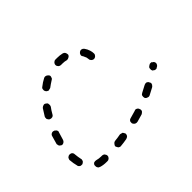

<svg xmlns="http://www.w3.org/2000/svg" viewBox="-77 -373 493 493"><g transform="rotate(-45 169.0 -126.5)"><path d="M69 13H72Q76 13 79 10Q82 7 82 3Q82 1 81 -1Q80 -3 79 -4Q78 -6 76 -6Q74 -7 72 -7H69Q61 -7 54 -9Q50 -10 46 -9Q42 -7 41 -3Q41 -1 41 1Q41 3 42 5Q43 7 44 8Q46 9 48 10Q57 13 69 13ZM153 3Q155 0 155 -4Q154 -6 153 -8Q152 -10 151 -11Q149 -12 147 -12Q145 -13 143 -13Q133 -11 122 -10Q118 -9 116 -6Q113 -3 113 1Q114 3 115 5Q116 7 117 8Q119 9 121 10Q123 10 124 10Q135 9 146 7Q150 6 153 3ZM222 -12Q224 -14 225 -15Q226 -17 226 -19Q226 -21 225 -23Q224 -27 220 -29Q216 -31 213 -29Q203 -26 192 -23Q191 -23 189 -22Q187 -20 186 -19Q185 -17 185 -15Q185 -13 185 -11Q187 -7 190 -5Q194 -3 198 -4Q208 -7 219 -10Q221 -11 222 -12ZM10 -31Q12 -29 13 -28Q15 -27 17 -27Q19 -27 21 -27Q23 -28 24 -29Q26 -30 27 -32Q28 -34 28 -36Q29 -38 28 -39Q26 -48 25 -59Q25 -63 22 -66Q19 -68 15 -68Q13 -68 11 -67Q9 -66 8 -65Q6 -63 6 -61Q5 -60 5 -58Q6 -45 9 -34Q9 -32 10 -31ZM290 -43Q292 -44 292 -46Q293 -48 293 -50Q292 -52 291 -54Q290 -57 286 -59Q282 -60 278 -58Q269 -53 259 -48Q255 -46 254 -43Q253 -39 254 -35Q256 -31 260 -30Q264 -28 268 -30Q278 -35 287 -40Q289 -41 290 -43ZM338 -75Q339 -79 336 -83Q335 -84 333 -85Q332 -87 330 -87Q328 -87 326 -87Q324 -86 322 -85L321 -84Q317 -82 317 -78Q316 -74 318 -70Q319 -69 321 -68Q323 -66 325 -66Q327 -66 329 -66Q331 -67 332 -68L334 -69Q337 -71 338 -75ZM11 -108Q11 -106 12 -104Q13 -102 15 -101Q16 -100 18 -99Q22 -98 26 -101Q29 -103 30 -107Q33 -117 36 -127Q37 -129 37 -131Q36 -133 36 -134Q35 -136 33 -137Q32 -139 30 -139Q26 -141 22 -139Q18 -137 17 -133Q14 -122 11 -112Q10 -110 11 -108ZM38 -178Q38 -176 38 -174Q39 -172 40 -171Q41 -169 43 -168Q47 -166 51 -167Q55 -168 57 -172Q62 -181 68 -189Q70 -193 69 -197Q69 -201 65 -203Q62 -206 58 -205Q54 -204 51 -201Q45 -192 39 -182Q38 -180 38 -178ZM234 -233Q232 -236 228 -237Q224 -238 220 -235Q217 -233 216 -229Q215 -225 218 -222Q220 -217 222 -213Q223 -209 223 -207Q223 -203 226 -200Q229 -197 233 -197Q237 -197 240 -200Q243 -203 243 -207Q243 -213 241 -219Q239 -226 234 -233ZM85 -234Q84 -230 87 -226Q88 -225 89 -224Q91 -223 93 -222Q95 -222 97 -223Q99 -223 101 -224Q109 -230 117 -235Q119 -236 120 -237Q122 -239 122 -241Q123 -243 123 -245Q123 -247 122 -248Q121 -250 119 -251Q118 -253 116 -253Q114 -254 112 -254Q110 -254 108 -253Q98 -248 88 -240Q85 -238 85 -234ZM162 -266Q158 -266 155 -263Q152 -260 152 -256Q152 -252 155 -249Q158 -246 163 -246Q165 -246 168 -246Q175 -246 182 -244Q186 -244 189 -246Q193 -248 194 -252Q194 -256 192 -260Q190 -263 186 -264Q177 -266 168 -266Q165 -266 162 -266Z"/></g></svg>

Font: FRB American Cursive Dashed Light
Style: Italic
Weight: 300
Italic angle: -25°
Version: Version 2.0;Modular Font Editor K font №1